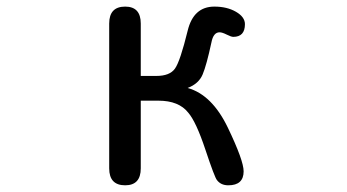

<svg xmlns="http://www.w3.org/2000/svg" viewBox="-20 -553 1040 576"><path d="M402.3 -325.2H449.2Q489.3 -325.2 504.9 -347.2Q520.5 -369.1 543 -460.9Q560.5 -533.2 623 -533.2Q661.1 -533.2 688 -517.6Q714.8 -502 714.8 -480.5Q714.8 -442.4 679.7 -442.4Q673.8 -442.4 660.2 -449.2Q646.5 -456.1 638.7 -456.1Q620.1 -456.1 614.3 -425.8Q599.6 -357.4 587.9 -329.6Q576.2 -301.8 543 -289.1Q616.2 -268.6 663.6 -169.9Q710.9 -71.3 710.9 -39.1Q710.9 2.9 665 2.9Q642.6 2.9 630.9 -12.7Q624 -20.5 596.2 -104Q568.4 -187.5 544.9 -214.8Q516.6 -251 455.1 -251H402.3V-47.9Q402.3 2.9 355.5 2.9Q307.6 2.9 307.6 -47.9V-482.4Q307.6 -533.2 355.5 -533.2Q402.3 -533.2 402.3 -482.4Z"/></svg>

Font: MotoyaLMaru
Style: W3 mono
Weight: 400
Version: Version 1.01